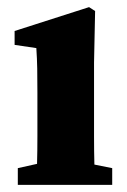

<svg xmlns="http://www.w3.org/2000/svg" viewBox="-20 -519 356 539"><path d="M30 0V-47L84 -59Q85 -95 85 -137Q85 -179 85 -210V-258Q85 -299 84.5 -326.5Q84 -354 82 -384L21 -393V-432L230 -499L247 -488L244 -343V-210Q244 -179 244 -136.5Q244 -94 245 -57L295 -47V0Z"/></svg>

Font: Source Serif 4
Style: Bold
Weight: 700
Designer: Frank Grießhammer
Foundry: Adobe
Version: Version 4.005;hotconv 1.1.0;makeotfexe 2.6.0